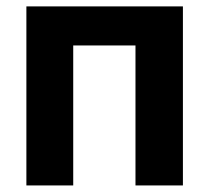

<svg xmlns="http://www.w3.org/2000/svg" viewBox="-20 -565 638 585"><path d="M60.4 -545.5V0H203.1V-426.5H392.8V0H537.3V-545.5Z"/></svg>

Font: Inter-Hewn
Style: Bold
Weight: 700
Designer: Rasmus Andersson
Foundry: rsms
Version: Version 3.012;git-f93a4a705